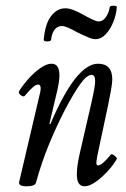

<svg xmlns="http://www.w3.org/2000/svg" viewBox="-20 -639 442 672"><path d="M73 13Q44 13 47 -2L119 -309Q128 -343 113 -343Q99 -343 68 -305Q63 -298 53 -305.5Q43 -313 47 -320Q59 -340 79 -362.5Q99 -385 121 -400.5Q143 -416 160 -416Q188 -416 188 -376Q188 -364 185.5 -348Q183 -332 178 -312L153 -206L156 -204Q246 -416 323 -416Q373 -416 373 -361Q373 -349 368.5 -323.5Q364 -298 359 -274L326 -119Q319 -88 317.5 -74Q316 -60 323 -60Q337 -60 368 -98Q371 -102 381 -94Q391 -86 389 -83Q378 -63 357.5 -40.5Q337 -18 315 -2.5Q293 13 276 13Q249 13 249 -28Q249 -41 251 -58Q253 -75 258 -97L301 -284Q313 -337 313 -355Q313 -377 301 -377Q284 -377 261 -345Q238 -313 207 -254Q177 -196 151 -132.5Q125 -69 106 0Q103 13 73 13ZM159 -500Q158 -494 145.5 -494Q133 -494 133 -500Q138 -556 159 -583Q180 -610 209 -610Q232 -610 272 -587Q292 -576 305 -570Q318 -564 325 -564Q341 -564 351.5 -580.5Q362 -597 364 -614Q365 -619 377 -619Q389 -619 389 -614Q387 -588 376.5 -562Q366 -536 350 -519Q334 -502 314 -502Q304 -502 289.5 -508Q275 -514 252 -525Q212 -548 197 -548Q181 -548 171 -535Q161 -522 159 -500Z"/></svg>

Font: Junicode Two Beta Condensed
Style: Italic
Weight: 400
Width: 3
Italic angle: -9°
Version: Version 1.053; ttfautohint (v1.8.4)